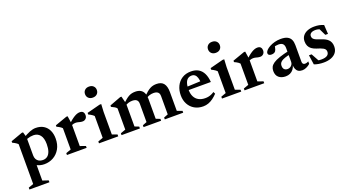

<svg xmlns="http://www.w3.org/2000/svg" viewBox="-61 -1447 4410 2424"><g transform="rotate(-20 2144.0 -235.0)"><path d="M419 -217.5Q419 -298.5 386.2 -339Q353.5 -379.5 297.5 -379.5Q276.5 -379.5 255.5 -375.8Q234.5 -372 215.2 -365Q196 -358 179 -346.5L172 -385.5Q201 -404 226.5 -417.2Q252 -430.5 274.2 -439.2Q296.5 -448 316.2 -452.2Q336 -456.5 354 -456.5Q417.5 -456.5 461 -429.5Q504.5 -402.5 526.8 -355Q549 -307.5 549 -245.5Q549 -165 515.8 -107.2Q482.5 -49.5 427.5 -18.8Q372.5 12 306.5 12Q277 12 251.2 5.2Q225.5 -1.5 201.2 -14Q177 -26.5 152 -45H208.5V196.5L286 222.5V247.5H17.5V222.5L85.5 198V-337Q78.5 -345 68.2 -352.2Q58 -359.5 44.5 -367.2Q31 -375 14.5 -382.5V-402L171 -458.5H188L208.5 -389V-141Q208.5 -112 220.2 -90Q232 -68 253.8 -56Q275.5 -44 306 -44Q341.5 -44 366.8 -63Q392 -82 405.5 -120.8Q419 -159.5 419 -217.5Z M947 -452.5Q977 -452.5 990.8 -436.2Q1004.5 -420 1004.5 -396Q1004.5 -364.5 986.5 -347.5Q968.5 -330.5 945 -330.5Q926 -330.5 911 -334.2Q896 -338 881.8 -341.5Q867.5 -345 850 -345Q838 -345 826 -342.2Q814 -339.5 802.5 -334.2Q791 -329 780.5 -320.5L768.5 -344Q799 -373.5 824.2 -394Q849.5 -414.5 871 -427.5Q892.5 -440.5 911 -446.5Q929.5 -452.5 947 -452.5ZM802 -356V-51L876 -25V0H611.5V-25L679.5 -49.5V-335Q672 -344 661.5 -351.5Q651 -359 637.8 -366.5Q624.5 -374 608.5 -381V-400L769.5 -457H786.5Z M1167.5 -569Q1131.5 -569 1110 -589.8Q1088.5 -610.5 1088.5 -643.5Q1088.5 -675.5 1110 -696.2Q1131.5 -717 1167.5 -717Q1204 -717 1225.5 -696.2Q1247 -675.5 1247 -643.5Q1247 -610.5 1225.5 -589.8Q1204 -569 1167.5 -569ZM1238 -456.5 1232.5 -353V-49.5L1300.5 -25V0H1042V-25L1109.5 -49.5V-342.5Q1103.5 -350 1092 -358.2Q1080.5 -366.5 1066.8 -374.5Q1053 -382.5 1038.5 -389V-410.5L1215.5 -456.5Z M1535.5 -356V-47L1592 -25V0H1345V-25L1413 -49.5V-335Q1403 -347.5 1386.5 -358Q1370 -368.5 1341.5 -381V-400L1493 -457H1510ZM1820.5 -318V-47L1876.5 -25V0H1641V-25L1697.5 -47V-294Q1697.5 -317.5 1688.8 -332.5Q1680 -347.5 1662.8 -354.8Q1645.5 -362 1620.5 -362Q1591.5 -362 1565 -353.5Q1538.5 -345 1523.5 -330.5L1506 -353.5Q1538 -385.5 1562.8 -405.8Q1587.5 -426 1608.5 -437Q1629.5 -448 1650 -452.2Q1670.5 -456.5 1693.5 -456.5Q1738 -456.5 1766 -439.5Q1794 -422.5 1807.2 -391.2Q1820.5 -360 1820.5 -318ZM2105 -303.5V-49.5L2173.5 -25V0H1926V-25L1982.5 -47V-294Q1982.5 -318 1973.5 -332.8Q1964.5 -347.5 1947.2 -354.8Q1930 -362 1905 -362Q1876 -362 1849.5 -353.2Q1823 -344.5 1808 -330.5L1790.5 -353.5Q1822.5 -385.5 1847.2 -405.8Q1872 -426 1893.2 -437Q1914.5 -448 1935 -452.2Q1955.5 -456.5 1978.5 -456.5Q2044.5 -456.5 2074.8 -417.5Q2105 -378.5 2105 -303.5Z M2441.5 -456.5Q2501 -456.5 2542 -432Q2583 -407.5 2606 -360.2Q2629 -313 2634 -245H2307.5L2308 -290L2565 -301L2513.5 -276Q2511.5 -319 2502.2 -347.5Q2493 -376 2475.5 -390.2Q2458 -404.5 2432 -404.5Q2403.5 -404.5 2381.8 -389Q2360 -373.5 2348 -339.8Q2336 -306 2336 -250Q2336 -194 2355.8 -155.2Q2375.5 -116.5 2412.2 -96.8Q2449 -77 2499.5 -77Q2522 -77 2542.2 -81Q2562.5 -85 2582 -93.5Q2601.5 -102 2621 -115L2634 -87.5Q2604.5 -56.5 2574 -34.2Q2543.5 -12 2510.5 0Q2477.5 12 2441 12Q2374.5 12 2324.5 -17Q2274.5 -46 2246.8 -97.5Q2219 -149 2219 -215.5Q2219 -283 2245.2 -337.8Q2271.5 -392.5 2321.2 -424.5Q2371 -456.5 2441.5 -456.5Z M2820 -569Q2784 -569 2762.5 -589.8Q2741 -610.5 2741 -643.5Q2741 -675.5 2762.5 -696.2Q2784 -717 2820 -717Q2856.5 -717 2878 -696.2Q2899.5 -675.5 2899.5 -643.5Q2899.5 -610.5 2878 -589.8Q2856.5 -569 2820 -569ZM2890.5 -456.5 2885 -353V-49.5L2953 -25V0H2694.5V-25L2762 -49.5V-342.5Q2756 -350 2744.5 -358.2Q2733 -366.5 2719.2 -374.5Q2705.5 -382.5 2691 -389V-410.5L2868 -456.5Z M3333 -452.5Q3363 -452.5 3376.8 -436.2Q3390.5 -420 3390.5 -396Q3390.5 -364.5 3372.5 -347.5Q3354.5 -330.5 3331 -330.5Q3312 -330.5 3297 -334.2Q3282 -338 3267.8 -341.5Q3253.5 -345 3236 -345Q3224 -345 3212 -342.2Q3200 -339.5 3188.5 -334.2Q3177 -329 3166.5 -320.5L3154.5 -344Q3185 -373.5 3210.2 -394Q3235.5 -414.5 3257 -427.5Q3278.5 -440.5 3297 -446.5Q3315.5 -452.5 3333 -452.5ZM3188 -356V-51L3262 -25V0H2997.5V-25L3065.5 -49.5V-335Q3058 -344 3047.5 -351.5Q3037 -359 3023.8 -366.5Q3010.5 -374 2994.5 -381V-400L3155.5 -457H3172.5Z M3701.5 -280.5 3703 -234.5Q3652.5 -224.5 3620.8 -213.2Q3589 -202 3572 -189.5Q3555 -177 3548.5 -162.8Q3542 -148.5 3542 -131.5Q3542 -98.5 3558.2 -82.8Q3574.5 -67 3602 -67Q3622 -67 3638.2 -76.8Q3654.5 -86.5 3664 -102.5Q3673.5 -118.5 3673.5 -137.5V-324Q3673.5 -359 3655.8 -378.5Q3638 -398 3597 -398Q3580 -398 3562.2 -394.8Q3544.5 -391.5 3529.5 -385L3551.5 -417Q3548.5 -394 3545 -377.2Q3541.5 -360.5 3537.2 -349Q3533 -337.5 3527.5 -330.5Q3519.5 -319.5 3505.2 -314Q3491 -308.5 3473.5 -308.5Q3451.5 -308.5 3439.8 -317.2Q3428 -326 3428 -340Q3428 -359.5 3446 -379.5Q3464 -399.5 3495 -416.5Q3526 -433.5 3565.2 -444Q3604.5 -454.5 3647 -454.5Q3703 -454.5 3735.8 -437.8Q3768.5 -421 3782.2 -390.5Q3796 -360 3796 -318V-96.5Q3796 -82.5 3800.2 -73.2Q3804.5 -64 3812.5 -59.5Q3820.5 -55 3832.5 -55Q3842.5 -55 3854.5 -58.2Q3866.5 -61.5 3878.5 -68.5V-35Q3854 -13 3825.5 -0.8Q3797 11.5 3772 11.5Q3740 11.5 3719.2 -1.2Q3698.5 -14 3688.2 -38.2Q3678 -62.5 3677 -95.5L3681.5 -98.5Q3673 -62.5 3654 -37.8Q3635 -13 3608 -0.5Q3581 12 3548.5 12Q3491.5 12 3456.5 -17.5Q3421.5 -47 3421.5 -105.5Q3421.5 -134.5 3433.2 -158.5Q3445 -182.5 3475.5 -203.5Q3506 -224.5 3560.8 -243.2Q3615.5 -262 3701.5 -280.5Z M4097.5 -456.5Q4134.5 -456.5 4163 -451Q4191.5 -445.5 4224 -432L4231.5 -310H4195.5L4137 -430.5L4182 -385.5Q4160.5 -398 4140.2 -404.2Q4120 -410.5 4100 -410.5Q4060 -410.5 4038.8 -396.2Q4017.5 -382 4017.5 -356Q4017.5 -335 4029 -321.5Q4040.5 -308 4064.5 -297.5Q4088.5 -287 4125.5 -275Q4153.5 -266.5 4176.5 -254.8Q4199.5 -243 4216.2 -226.8Q4233 -210.5 4242.2 -187.8Q4251.5 -165 4251.5 -134.5Q4251.5 -86.5 4227.2 -54Q4203 -21.5 4160 -4.8Q4117 12 4059.5 12Q4023.5 12 3990.8 6.5Q3958 1 3931.5 -9.5L3913 -138H3948.5L4019.5 -9L3952 -52Q3970 -45 3985.8 -41Q4001.5 -37 4016 -35.8Q4030.5 -34.5 4044.5 -34.5Q4093.5 -34.5 4120.5 -51.2Q4147.5 -68 4147.5 -101.5Q4147.5 -120 4139.2 -132Q4131 -144 4115.2 -153Q4099.5 -162 4077.8 -169.8Q4056 -177.5 4029 -186Q3993 -198 3969 -215.8Q3945 -233.5 3932.8 -259.2Q3920.5 -285 3920.5 -320.5Q3920.5 -364.5 3943.8 -394.8Q3967 -425 4007.2 -440.8Q4047.5 -456.5 4097.5 -456.5Z"/></g></svg>

Font: Newsreader 16pt 16pt SemiBold
Style: Regular
Weight: 600
Version: Version 1.003